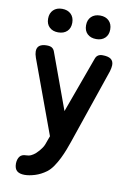

<svg xmlns="http://www.w3.org/2000/svg" viewBox="-109 -855 819 1181"><g transform="rotate(10 300.0 -265.0)"><path d="M431 -520Q436 -535 447 -542.5Q458 -550 475 -550Q510 -550 527 -538Q544 -526 544 -500Q544 -492 542 -482Q540 -472 537 -461L376 10Q369 31 358 59.5Q347 88 333 116.5Q319 145 301.5 170.5Q284 196 264 211Q230 236 194 247Q158 258 130 258Q98 258 82 244Q66 230 66 199V197Q67 170 79.5 154Q92 138 119 138Q136 138 149.5 131.5Q163 125 175 115Q188 103 196.5 93Q205 83 212 72.5Q219 62 223.5 50.5Q228 39 233 24L243 -3L74 -463Q70 -474 68 -484Q66 -494 66 -502Q66 -527 82 -538.5Q98 -550 127 -550Q149 -550 160 -542.5Q171 -535 176 -521L304 -171ZM419 -641Q384 -641 363.5 -660.5Q343 -680 343 -714Q343 -748 363.5 -768Q384 -788 419 -788Q453 -788 473.5 -768Q494 -748 494 -714Q494 -680 473.5 -660.5Q453 -641 419 -641ZM181 -641Q147 -641 126.5 -660.5Q106 -680 106 -714Q106 -748 126.5 -768Q147 -788 181 -788Q216 -788 236.5 -768Q257 -748 257 -714Q257 -680 236.5 -660.5Q216 -641 181 -641Z"/></g></svg>

Font: Maple Mono
Style: Bold
Weight: 700
Monospace: yes
Designer: subframe7536
Version: Version 7.200